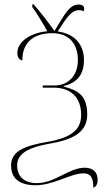

<svg xmlns="http://www.w3.org/2000/svg" viewBox="-20 -686 479 885"><path d="M410 179C423 175 430 163 430 142C430 107 407 87 371 87C298 87 234 158 149 158C94 158 59 129 59 77C59 31 93 -3 205 -23C308 -41 382 -71 382 -158C382 -247 339 -270 273 -287V-289C328 -303 367 -335 367 -409C367 -477 328 -530 246 -541C288 -607 310 -639 344 -639C356 -639 361 -636 365 -634C366 -636 368 -640 368 -646C368 -659 357 -665 343 -665C300 -665 280 -623 231 -543C204 -582 160 -638 135 -666H129V-653C152 -621 176 -582 198 -542C122 -535 60 -495 60 -442C60 -419 72 -408 83 -408C83 -499 145 -533 220 -533C305 -533 339 -477 339 -410C339 -335 293 -292 231 -292H177V-282H227C303 -282 354 -240 354 -157C354 -97 322 -53 198 -32C86 -13 31 14 31 77C31 155 98 168 142 168C229 168 305 113 365 113C401 113 410 137 410 179Z"/></svg>

Font: Noto Serif Display Thin
Style: Regular
Weight: 100
Designer: Monotype Design Team
Foundry: Monotype Imaging Inc.
Version: Version 2.009